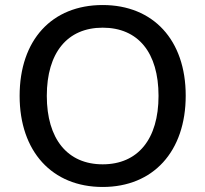

<svg xmlns="http://www.w3.org/2000/svg" viewBox="-20 -734 815 763"><path d="M388 9C589 9 718 -132 718 -354C718 -575 589 -714 388 -714C186 -714 58 -575 58 -353C58 -132 187 9 388 9ZM388 -81C248 -81 166 -182 166 -353C166 -525 248 -624 388 -624C529 -624 610 -525 610 -353C610 -181 528 -81 388 -81Z"/></svg>

Font: Nunito SemiBold
Style: Regular
Weight: 600
Designer: Vernon Adams
Foundry: Vernon Adams
Version: Version 3.602